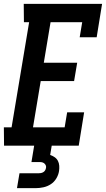

<svg xmlns="http://www.w3.org/2000/svg" viewBox="-41 -755 549 995"><path d="M-20 0 -21 -95H19L110 -640H83L82 -735H488L460 -562H372L385 -640H221L186 -430H359L343 -335H170L130 -95H294L307 -173H395L367 0ZM47 220 60 143H158Q164 143 170 142Q176 141 182 138Q188 135 192 129Q196 123 197 117Q199 110 197 104Q195 98 190.5 93.5Q186 89 180 87Q174 85 168 85H122L136 0H227L219 48Q231 52 242 59.5Q253 67 259 78.5Q265 90 266 103.5Q267 117 265 131Q262 151 251 169.5Q240 188 222.5 199.5Q205 211 184.5 215.5Q164 220 145 220Z"/></svg>

Font: Iosevka QP
Style: Bold Italic
Weight: 700
Italic angle: -9°
Designer: Belleve Invis
Foundry: Belleve Invis
Version: Version 20.0.0; ttfautohint (v1.8.4)